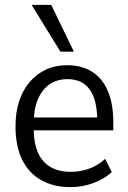

<svg xmlns="http://www.w3.org/2000/svg" viewBox="-20 -765 528 794"><path d="M272 8.9Q201.8 8.9 150.5 -19.9Q99.2 -48.7 71.7 -104.5Q44.2 -160.3 44.2 -241.9Q44.2 -319.9 71 -376.2Q97.8 -432.6 146 -463.9Q194.2 -495.3 257.8 -495.3Q319.1 -495.3 361.7 -467.8Q404.3 -440.4 426.4 -387.6Q448.6 -334.8 448.6 -259.7V-226.1H103.3V-279.2H397L382 -265.6Q382 -352.1 351 -394.9Q320.1 -437.7 259.2 -437.7Q214.7 -437.7 183.3 -415.1Q151.8 -392.5 135.4 -350.8Q119 -309.1 119 -249.9V-239.3Q119 -176 136.4 -135.4Q153.8 -94.8 188.4 -74.6Q222.9 -54.4 272.9 -54.4Q311.5 -54.4 347.5 -67.1Q383.6 -79.8 415 -108L442.3 -53.2Q410 -23.9 364.8 -7.5Q319.7 8.9 272 8.9ZM230 -551.3 110.6 -744.8H191.8L285.6 -551.3Z"/></svg>

Font: Nunito Sans 12pt ExtraLight SemiCondensed
Style: Regular
Weight: 200
Width: 4
Version: Version 3.101;gftools[0.9.27]